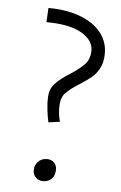

<svg xmlns="http://www.w3.org/2000/svg" viewBox="-50 -696 466 738"><g transform="rotate(5 183.0 -327.5)"><path d="M107 -660Q177 -660 230 -640Q283 -620 311.5 -583.5Q340 -547 338 -499Q337 -468 325 -446Q313 -424 296.5 -410.5Q280 -397 252 -379Q217 -357 200 -339.5Q183 -322 182 -293Q180 -261 189 -228L145 -222Q140 -244 137 -271Q134 -298 135 -316Q136 -350 155.5 -371Q175 -392 212 -415Q249 -439 267 -458.5Q285 -478 286 -510Q286 -552 239 -578.5Q192 -605 104 -605ZM105 -34Q105 -54 118.5 -67.5Q132 -81 152 -81Q169 -81 179.5 -70.5Q190 -60 190 -43Q190 -37 189 -34Q187 -16 174.5 -5.5Q162 5 144 5Q127 5 116 -6Q105 -17 105 -34Z"/></g></svg>

Font: Ysabeau Semilight
Style: Italic
Weight: 300
Italic angle: -12°
Designer: Christian Thalmann (Catharsis Fonts)
Version: Version 0.003